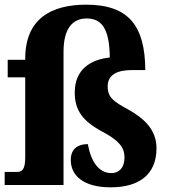

<svg xmlns="http://www.w3.org/2000/svg" viewBox="-21 -792 725 822"><path d="M453 10C577 10 649 -47 649 -157C649 -235 599 -283 530 -322C466 -357 440 -374 440 -422C440 -475 485 -492 544 -492H601C600 -679 532 -772 348 -772C200 -772 87 -713 87 -541V-536H12V-461H87V-119C87 -63 72 -56 51 -56H-1V0H251V-571C251 -671 291 -713 350 -713C413 -713 448 -671 449 -546C369 -537 299 -497 299 -396C299 -321 332 -274 416 -229C488 -191 512 -161 512 -118C512 -74 489 -51 456 -51C403 -51 369 -98 355 -175C316 -175 282 -158 282 -107C282 -42 334 10 453 10Z"/></svg>

Font: Noto Serif Bengali SemiCondensed ExtraBold
Style: Regular
Weight: 800
Width: 4
Designer: Juan Bruce, Universal Thirst, Indian Type Foundry and the Monotype Design Team.
Foundry: Monotype Imaging Inc.
Version: Version 2.003